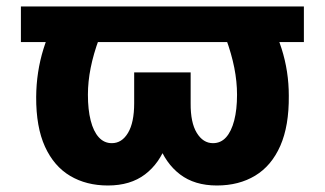

<svg xmlns="http://www.w3.org/2000/svg" viewBox="-20 -566 1009 596"><path d="M923.3 -545.9V-435.5H44.9V-545.9ZM178.2 -545.9H331.5Q305.2 -493.7 287.6 -446Q270 -398.4 261.5 -355.5Q252.9 -312.5 252.9 -272Q252.9 -225.6 261.5 -191.9Q270 -158.2 286.6 -139.9Q303.2 -121.6 327.1 -121.6Q358.4 -121.6 377.4 -153.6Q396.5 -185.5 396.5 -245.6V-341.3H519.5V-264.2Q519.5 -182.6 497.6 -120.8Q475.6 -59.1 430.2 -24.7Q384.8 9.8 314.9 9.8Q248 9.8 197.8 -20Q147.5 -49.8 119.6 -110.8Q91.8 -171.9 92.3 -265.1Q92.8 -342.8 115 -414.3Q137.2 -485.8 178.2 -545.9ZM636.7 -545.9H790.5Q831.5 -485.8 854 -415.3Q876.5 -344.7 876.5 -269Q877.4 -175.3 850.1 -113.3Q822.8 -51.3 772.2 -20.8Q721.7 9.8 653.3 9.8Q584 9.8 538.8 -24.7Q493.7 -59.1 471.2 -120.8Q448.7 -182.6 448.7 -264.2V-341.3H571.8V-245.6Q571.3 -185.5 590.8 -153.6Q610.4 -121.6 641.1 -121.6Q665.5 -121.6 681.9 -139.9Q698.2 -158.2 707 -191.9Q715.8 -225.6 715.8 -272Q715.8 -312.5 707.3 -355.7Q698.7 -398.9 681.4 -446.3Q664.1 -493.7 636.7 -545.9Z"/></svg>

Font: Inter 16pt ExtraBold
Style: Regular
Weight: 800
Version: Version 4.001;git-66647c0bb